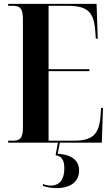

<svg xmlns="http://www.w3.org/2000/svg" viewBox="-20 -734 575 988"><path d="M22 0H278L266 65C297 69 311 89 311 133C311 190 286 221 241 221C229 221 217 219 201 213V223C222 230 248 234 271 234C344 234 387 200 387 144C387 92 350 62 277 57L288 0H504L510 -179H500L497 -133C489 -41 455 -10 359 -10H230V-368H440V-378H230V-704H331C428 -704 463 -673 470 -577L473 -535H483L477 -714H22V-704H45C80 -704 98 -695 98 -633V-77C98 -18 79 -10 45 -10H22Z"/></svg>

Font: Noto Serif Display ExtraCondensed
Style: Bold
Weight: 700
Width: 2
Designer: Monotype Design Team
Foundry: Monotype Imaging Inc.
Version: Version 2.009